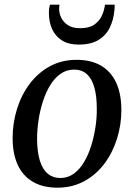

<svg xmlns="http://www.w3.org/2000/svg" viewBox="-20 -814 588 844"><path d="M316.5 -551Q381 -551 424.8 -525Q468.5 -499 491 -449.8Q513.5 -400.5 513.5 -330.5Q513.5 -265 494.2 -203.8Q475 -142.5 438.5 -94Q402 -45.5 349.8 -17.2Q297.5 11 232.5 11Q168.5 11 124.5 -14.8Q80.5 -40.5 58 -89.2Q35.5 -138 35.5 -206.5Q35.5 -273.5 54.8 -335.2Q74 -397 110.8 -445.8Q147.5 -494.5 199.5 -522.8Q251.5 -551 316.5 -551ZM305.5 -508Q272 -508 245.8 -489.2Q219.5 -470.5 200.2 -438.8Q181 -407 168.2 -367Q155.5 -327 149.2 -284.5Q143 -242 143 -202Q143.5 -144.5 155.5 -106.8Q167.5 -69 190.2 -50.2Q213 -31.5 245 -31.5Q278 -31.5 304 -50.2Q330 -69 349 -100.8Q368 -132.5 380.5 -172.2Q393 -212 399.5 -254.2Q406 -296.5 405.5 -336Q405.5 -390.5 395 -428.8Q384.5 -467 362.5 -487.5Q340.5 -508 305.5 -508ZM325.5 -618Q281.5 -618 252.5 -636.2Q223.5 -654.5 209.2 -686Q195 -717.5 195 -756Q195 -770 196.5 -779Q198 -788 199.5 -793.5H241.5Q241 -790 240.5 -785.2Q240 -780.5 240 -773.5Q240 -755 249.5 -735.5Q259 -716 279.2 -703Q299.5 -690 332 -690Q372 -690 394.8 -706Q417.5 -722 428.2 -746.2Q439 -770.5 441.5 -793.5H484Q484 -789.5 484 -783.5Q484 -777.5 483 -769.5Q479.5 -728 463 -693.5Q446.5 -659 413.2 -638.5Q380 -618 325.5 -618Z"/></svg>

Font: Merriweather 60pt
Style: Italic
Weight: 400
Italic angle: -7.8°
Version: Version 2.101